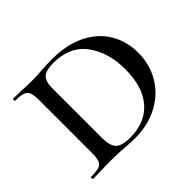

<svg xmlns="http://www.w3.org/2000/svg" viewBox="-113 -630 793 793"><g transform="rotate(-45 284.0 -233.0)"><path d="M213 1Q201 0 183 -1Q165 -2 142 -2L79 -1Q63 0 34 0Q31 0 31 -6Q31 -12 34 -12Q66 -12 80.5 -17Q95 -22 100.5 -36.5Q106 -51 106 -81V-387Q106 -417 100.5 -431Q95 -445 80.5 -450.5Q66 -456 35 -456Q32 -456 32 -462Q32 -468 35 -468L80 -467Q118 -465 142 -465Q173 -465 204 -468Q244 -470 263 -470Q348 -470 409 -440Q470 -410 502 -357Q534 -304 534 -237Q534 -168 501 -113Q468 -58 409 -27Q350 4 275 4Q248 4 213 1ZM448 -226Q448 -325 400 -390Q352 -455 255 -455Q213 -455 196 -439.5Q179 -424 179 -385V-92Q179 -49 196 -30.5Q213 -12 263 -12Q350 -12 399 -67.5Q448 -123 448 -226Z"/></g></svg>

Font: Cormorant SC Medium
Style: Regular
Weight: 500
Designer: Christian Thalmann (Catharsis Fonts)
Version: Version 3.000